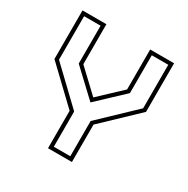

<svg xmlns="http://www.w3.org/2000/svg" viewBox="-159 -842 965 984"><g transform="rotate(30 323.5 -350.0)"><path d="M252.5 0V-221.5L52.5 -412.5V-700H194V-463.5L328 -337H318.5L453 -463.5V-700H594.5V-412.5L394 -221.5V0ZM274.5 -21.5H372V-230L572.5 -421V-678.5H475V-454.5L324 -312.5H323L172 -454.5V-678.5H74.5V-421L274.5 -230Z"/></g></svg>

Font: Tourney Thin ExtraLight
Style: Regular
Weight: 250
Version: Version 1.015